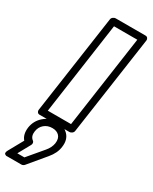

<svg xmlns="http://www.w3.org/2000/svg" viewBox="-308 -826 994 1251"><g transform="rotate(30 189.0 -200.5)"><path d="M-20 331.1 41 221.2Q13.2 189.5 20 134.8Q28.3 79.6 69.8 43.7Q111.3 7.8 166 7.8Q217.8 7.8 250.7 41.7Q283.7 75.7 274.9 133.8Q268.6 182.6 230 228L125 354Q115.2 365.2 102.1 365.2H-2Q-2 364.7 -5.9 365.5Q-9.8 366.2 -14.4 364.3Q-19 362.3 -22.7 359.6Q-26.4 356.9 -26.1 349.4Q-25.9 341.8 -20 331.1ZM22 0 128.9 -742.2Q130.4 -752.9 139.6 -760Q148.9 -767.1 158.2 -767.1H382.8Q393.6 -767.1 399.4 -759.3Q405.3 -751.5 403.8 -742.2L296.9 0Q295.4 10.7 286.4 17.8Q277.3 24.9 268.1 24.9H43Q32.2 24.9 26.4 17.1Q20.5 9.3 22 0ZM43 314.9H96.2L192.9 200.2Q219.7 168.9 225.1 133.8Q230 97.2 211.4 77.6Q192.9 58.1 159.2 58.1Q124 58.1 99.4 78.9Q74.7 99.6 69.8 134.8Q64 172.9 88.9 191.9Q95.7 196.3 97.2 205.1Q98.6 213.9 94.2 222.2ZM76.2 -24.9H251L350.1 -716.8H174.8Z"/></g></svg>

Font: Trueno Black Outline
Style: Italic
Weight: 900
Width: 6
Designer: Julieta Ulanovsky
Foundry: Julieta Ulanovsky
Version: Version 3.001b | FøM Fix